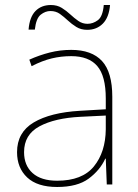

<svg xmlns="http://www.w3.org/2000/svg" viewBox="-20 -736 551 766"><path d="M264 -537Q346 -537 387 -492.5Q428 -448 428 -350V0H406L402 -103H400Q379 -57 334 -23.5Q289 10 208 10Q129 10 88.5 -28Q48 -66 48 -129Q48 -208 114.5 -247.5Q181 -287 299 -294L402 -300V-343Q402 -433 368 -472.5Q334 -512 264 -512Q224 -512 186.5 -503Q149 -494 106 -472L97 -498Q137 -516 178.5 -526.5Q220 -537 264 -537ZM301 -270Q199 -265 137.5 -232Q76 -199 76 -129Q76 -76 110 -45.5Q144 -15 208 -15Q308 -15 354.5 -72Q401 -129 402 -220V-275ZM94 -618Q98 -668 121.5 -692Q145 -716 183 -716Q208 -716 226.5 -704.5Q245 -693 260.5 -678.5Q276 -664 292.5 -652.5Q309 -641 329 -641Q351 -641 370.5 -655.5Q390 -670 394 -716H419Q415 -667 390.5 -642Q366 -617 328 -617Q303 -617 284.5 -628.5Q266 -640 250.5 -654.5Q235 -669 219 -680.5Q203 -692 181 -692Q161 -692 142.5 -677.5Q124 -663 119 -618Z"/></svg>

Font: Noto Sans Devanagari Thin
Style: Regular
Weight: 100
Designer: Jelle Bosma - Monotype Design Team
Foundry: Monotype Imaging Inc.
Version: Version 2.004; ttfautohint (v1.8.4.7-5d5b)